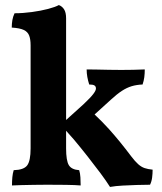

<svg xmlns="http://www.w3.org/2000/svg" viewBox="-20 -737 646 766"><path d="M243.7 -258.3 314 -321.8Q341.8 -348.1 352.3 -362.1Q362.8 -376 362.8 -383.8Q362.8 -392.1 356.9 -396Q351.1 -399.9 335.9 -399.9Q331.1 -415 328.4 -429.9Q325.7 -444.8 325.7 -460Q342.8 -460 365.7 -459.5Q388.7 -459 414.8 -458.5Q440.9 -458 463.9 -458Q486.8 -458 511.2 -458.5Q535.6 -459 557.6 -460Q557.6 -443.8 555.7 -429Q553.7 -414.1 548.8 -399.9Q524.9 -398.9 505.4 -393.1Q485.8 -387.2 466.3 -374.5Q446.8 -361.8 421.9 -338.9L357.4 -280.3Q387.7 -252 415.5 -221.2Q458 -173.8 503.9 -112.8Q519 -92.8 531.5 -81.8Q543.9 -70.8 556.9 -66.4Q569.8 -62 588.9 -60.1Q588.9 -43.9 586.9 -28.6Q585 -13.2 578.6 0Q553.7 0 525.4 1Q497.1 2 469 3.4Q440.9 4.9 418.9 8.8Q403.8 -15.1 380.4 -46.6Q356.9 -78.1 329.8 -112.5Q302.7 -147 274.9 -180.2Q258.8 -198.7 243.7 -215.3V-145Q243.7 -96.2 254.6 -78.1Q265.6 -60.1 295.9 -58.1Q299.8 -45.9 300.8 -29.5Q301.8 -13.2 301.8 2.9Q279.8 1 242.9 0.5Q206.1 0 168 0Q142.1 0 115 0.5Q87.9 1 64.9 1.5Q42 2 27.8 2.9Q27.8 -15.1 29.3 -30.5Q30.8 -45.9 34.7 -58.1Q74.7 -59.1 88.4 -77.1Q102.1 -95.2 102.1 -145V-556.2Q102.1 -580.1 96.4 -595Q90.8 -609.9 75 -617.4Q59.1 -625 26.9 -627Q26.9 -642.1 29.3 -656.5Q31.7 -670.9 38.1 -684.1Q71.8 -684.1 107.4 -689Q143.1 -693.8 171.9 -701.4Q200.7 -709 214.8 -716.8Q228 -711.9 235.8 -699.5Q243.7 -687 243.7 -664.1Z"/></svg>

Font: Ekush
Style: Regular
Weight: 400
Designer: Jayed Ahsan Saad & S M Khalid Hossain
Foundry: Codepotro
Version: Codepotro Ekush; Version 0.600